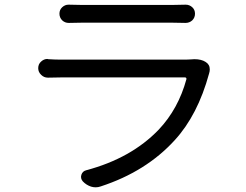

<svg xmlns="http://www.w3.org/2000/svg" viewBox="-20 -761 1040 812"><path d="M788.1 -509.8Q794.9 -510.7 801.8 -510.7Q832 -510.7 849.6 -499Q867.2 -488.3 867.2 -467.8Q867.2 -459 864.3 -450.2Q816.4 -274.4 718.8 -168Q597.7 -35.2 406.2 27.3Q395.5 31.2 384.8 31.2Q375 31.2 365.2 28.3Q344.7 21.5 330.1 5.9Q319.3 -6.8 324.2 -22Q329.1 -37.1 344.7 -41Q535.2 -91.8 651.4 -212.9Q734.4 -300.8 768.6 -426.8Q768.6 -429.7 767.1 -431.6Q765.6 -433.6 762.7 -433.6H239.3Q215.8 -433.6 183.6 -432.6Q183.6 -432.6 182.6 -432.6Q166 -432.6 154.3 -444.3Q141.6 -456.1 141.6 -472.7Q141.6 -490.2 154.3 -501Q166 -511.7 180.7 -511.7Q182.6 -511.7 183.6 -510.7Q213.9 -508.8 239.3 -508.8H765.6Q778.3 -508.8 788.1 -509.8ZM272.5 -664.1Q271.5 -664.1 270.5 -664.1Q254.9 -664.1 243.2 -674.8Q231.4 -686.5 231.4 -703.1Q231.4 -719.7 243.2 -730.5Q254.9 -741.2 269.5 -741.2Q271.5 -741.2 272.5 -741.2Q293 -740.2 321.3 -740.2H713.9Q742.2 -740.2 763.7 -741.2Q764.6 -741.2 765.6 -741.2Q781.2 -741.2 793 -730.5Q804.7 -719.7 804.7 -703.1Q804.7 -686.5 793 -674.8Q781.2 -664.1 764.6 -664.1Q764.6 -664.1 763.7 -664.1Q739.3 -665 712.9 -665H321.3Q295.9 -665 272.5 -664.1Z"/></svg>

Font: Gen Jyuu Gothic Regular
Style: Regular
Weight: 400
Designer: [Source Han Sans]
Ryoko NISHIZUKA  (kana & ideographs); Paul D. Hunt (Latin, Greek & Cyrillic); Wenlong ZHANG  (bopomofo
Version: Version 1.002.20150607